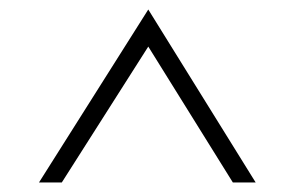

<svg xmlns="http://www.w3.org/2000/svg" viewBox="-20 -720 620 404"><path d="M62 -336H110L292 -622L470 -336H518L292 -700Z"/></svg>

Font: Old Standard
Style: Regular
Weight: 400
Designer: Alexey Kryukov <alexios@thessalonica.org.ru>
Version: Version 2.0